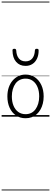

<svg xmlns="http://www.w3.org/2000/svg" viewBox="-20 -1438 629 2366"><path d="M295 19Q227 19 176.5 -15.5Q126 -50 98.5 -110.5Q71 -171 71 -250Q71 -310 87.5 -359Q104 -408 134.5 -444Q165 -480 205.5 -499.5Q246 -519 295 -519Q361 -519 411 -485Q461 -451 489.5 -390Q518 -329 518 -250Q518 -202 507.5 -161Q497 -120 478 -87Q459 -54 432 -30Q405 -6 370.5 6.5Q336 19 295 19ZM295 -31Q334 -31 365 -46.5Q396 -62 417.5 -91.5Q439 -121 451 -161.5Q463 -202 463 -250Q463 -315 442.5 -364.5Q422 -414 384.5 -441.5Q347 -469 295 -469Q256 -469 224.5 -453.5Q193 -438 171.5 -409Q150 -380 138 -339.5Q126 -299 126 -250Q126 -185 146.5 -135.5Q167 -86 205 -58.5Q243 -31 295 -31ZM295 -626Q222 -626 178.5 -676Q135 -726 134 -816Q133 -826 138.5 -831.5Q144 -837 157 -837Q169 -837 174 -831.5Q179 -826 180 -816Q183 -753 212.5 -717.5Q242 -682 295 -682Q348 -682 377.5 -717.5Q407 -753 410 -816Q411 -826 415.5 -831.5Q420 -837 433 -837Q446 -837 451.5 -831.5Q457 -826 456 -816Q456 -757 435.5 -714.5Q415 -672 379 -649Q343 -626 295 -626ZM0 898H589V908H0ZM0 -20H589V0H0ZM0 -505H589V-500H0ZM0 -1418H589V-1408H0Z"/></svg>

Font: Playwrite FR Trad Guides
Style: Regular
Weight: 400
Designer: Veronika Burian, José Scaglione
Foundry: TypeTogether
Version: Version 1.003